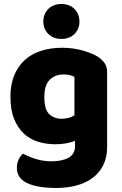

<svg xmlns="http://www.w3.org/2000/svg" viewBox="-20 -739 607 957"><path d="M354 -37Q334 -29 309.5 -24.5Q285 -20 255 -20Q210 -20 169.5 -32.5Q129 -45 98.5 -73.5Q68 -102 50 -147Q32 -192 32 -257Q32 -317 50.5 -362.5Q69 -408 102.5 -439Q136 -470 184 -485.5Q232 -501 291 -501Q319 -501 346 -497Q373 -493 396.5 -486Q420 -479 439 -471Q458 -463 471 -454Q491 -440 502.5 -422.5Q514 -405 514 -378V-7Q514 46 494.5 84.5Q475 123 440.5 148.5Q406 174 359.5 186Q313 198 260 198Q206 198 165 189.5Q124 181 100 165Q64 141 64 97Q64 74 73.5 55Q83 36 95 27Q124 43 160.5 54Q197 65 237 65Q290 65 322 47Q354 29 354 -11ZM287 -147Q307 -147 322.5 -151.5Q338 -156 351 -164V-356Q340 -361 328.5 -364.5Q317 -368 298 -368Q255 -368 228 -341.5Q201 -315 201 -256Q201 -193 225.5 -170Q250 -147 287 -147ZM376 -632Q376 -595 351.5 -570Q327 -545 286 -545Q245 -545 220.5 -570Q196 -595 196 -632Q196 -669 220.5 -694Q245 -719 286 -719Q327 -719 351.5 -694Q376 -669 376 -632Z"/></svg>

Font: Baloo Chettan 2 ExtraBold
Style: Regular
Weight: 800
Designer: Maithili Shingre, Unnati Kotecha and Ek Type
Foundry: Ek Type
Version: Version 1.640;hotconv 1.0.111;makeotfexe 2.5.65597; ttfautoh